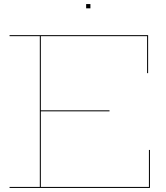

<svg xmlns="http://www.w3.org/2000/svg" viewBox="-20 -925 817 945"><path d="M718 -187V0H27V-5H176V-747H27V-752H709V-565H704V-747H181V-382H519V-377H181V-5H713V-187ZM425 -905V-884H404V-905Z"/></svg>

Font: Hepta Slab Hairline
Style: Regular
Weight: 400
Designer: Michael LaGattuta
Foundry: Michael LaGattuta
Version: Version 1.100; ttfautohint (v1.8) -l 8 -r 50 -G 200 -x 14 -D